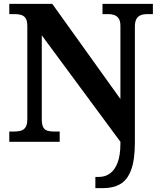

<svg xmlns="http://www.w3.org/2000/svg" viewBox="-20 -734 828 994"><path d="M473.7 240V182H491.8Q523.8 182 548.9 164.3Q574 146.7 588.7 108.5Q603.4 70.3 603.4 9V0L196.3 -551.1V-118.1Q196.3 -90 203.5 -75.9Q210.8 -61.9 225.1 -57.4Q239.5 -53 258.6 -53H289V0H28.1V-53H52.7Q72.8 -53 88.4 -57.4Q104 -61.9 112.7 -75.9Q121.4 -90 121.4 -118.1V-599.9Q121.4 -627 112.5 -639.8Q103.6 -652.6 89.2 -656.8Q74.7 -661 58 -661H28.1V-714H250.6L603.4 -221.4V-599.9Q603.4 -624.7 594.8 -637.8Q586.2 -650.8 572.3 -655.9Q558.4 -661 541.1 -661H510.7V-714H771.5V-661H741.1Q723.2 -661 708.8 -655.4Q694.5 -649.8 686.4 -636Q678.3 -622.1 678.3 -595.9V3.4Q678.3 92.4 659.3 144.5Q640.2 196.7 603.8 218.3Q567.4 240 513.5 240Z"/></svg>

Font: Noto Serif Ethiopic
Style: Regular
Weight: 400
Designer: Monotype Design Team
Foundry: Monotype Imaging Inc.
Version: Version 2.102